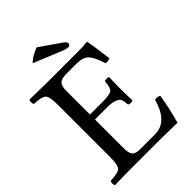

<svg xmlns="http://www.w3.org/2000/svg" viewBox="-237 -923 1030 1030"><g transform="rotate(-45 278.5 -408.0)"><path d="M237.8 -817.9 358.9 -733.9Q374 -722.7 374 -712.9Q374 -707 369.6 -702.6Q365.2 -698.2 358.9 -698.2Q343.8 -698.2 315.9 -710L162.1 -772.9Q192.9 -802.7 237.8 -817.9ZM275.9 -360.8Q336.9 -360.8 351.1 -372.8Q365.2 -384.8 367.2 -429.2Q372.1 -434.1 384 -434.1Q396 -434.1 399.9 -429.2Q397.9 -381.3 397.9 -342.8Q397.9 -306.6 399.9 -254.9Q396 -250 384 -250Q372.1 -250 367.2 -254.9Q365.2 -281.7 361.1 -293.5Q356.9 -305.2 336.9 -314.2Q316.9 -323.2 275.9 -323.2H185.1V-102.1Q185.1 -66.9 197.5 -53Q210 -39.1 241.2 -39.1H356.9Q452.1 -39.1 487.8 -169.9Q506.8 -174.8 522.9 -165Q510.7 -85.9 485.8 2Q405.8 0 357.9 0H143.1Q86.9 0 13.2 2Q8.3 -2 8.1 -13.9Q7.8 -25.9 13.2 -30.8Q69.3 -32.7 84.7 -47.4Q100.1 -62 100.1 -122.1V-522.9Q100.1 -583 84.5 -597.4Q68.8 -611.8 13.2 -613.8Q8.3 -617.7 8.1 -629.9Q7.8 -642.1 13.2 -647Q93.3 -645 142.1 -645H397Q422.9 -645 445.8 -648.9Q449.7 -648.9 450.2 -646Q458 -611.8 472.2 -501Q456.1 -493.2 439 -496.1Q419.9 -556.2 398.9 -580.6Q377.9 -605 326.2 -605H251Q211.9 -605 198.5 -590.6Q185.1 -576.2 185.1 -541V-360.8Z"/></g></svg>

Font: Linux Libertine O
Style: Regular
Weight: 400
Designer: Philipp H. Poll
Foundry: Philipp H. Poll
Version: Version 5.3.0